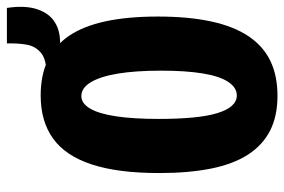

<svg xmlns="http://www.w3.org/2000/svg" viewBox="-154 -657 825 557"><g transform="rotate(-90 258.5 -378.5)"><path d="M407 -617 319 -623 321 -656Q364 -656 383.5 -672Q403 -688 407.5 -714Q412 -740 411 -771H514Q522 -718 510 -682.5Q498 -647 471 -631Q444 -615 407 -617ZM259 14Q200 14 158 -7.5Q116 -29 88.5 -71.5Q61 -114 48 -178.5Q35 -243 35 -329Q35 -449 60 -525Q85 -601 135 -637Q185 -673 260 -673Q318 -673 361 -653Q404 -633 432.5 -591.5Q461 -550 475 -485.5Q489 -421 489 -333Q489 -245 475 -179.5Q461 -114 432.5 -71Q404 -28 361 -7Q318 14 259 14ZM260 -104Q283 -104 299.5 -129Q316 -154 324 -203Q332 -252 332 -323Q332 -398 323.5 -449Q315 -500 298.5 -527.5Q282 -555 258 -555Q237 -555 222 -529.5Q207 -504 199.5 -454Q192 -404 192 -331Q192 -275 196 -232.5Q200 -190 208.5 -161.5Q217 -133 230 -118.5Q243 -104 260 -104Z"/></g></svg>

Font: Bricolage Grotesque 24pt Condensed ExtraBold
Style: Regular
Weight: 800
Width: 3
Designer: Mathieu Triay
Foundry: Atelier Triay
Version: Version 1.001;gftools[0.9.33.dev8+g029e19f]